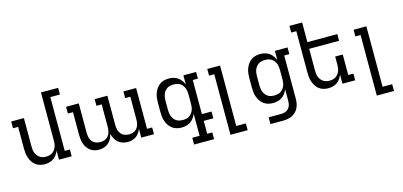

<svg xmlns="http://www.w3.org/2000/svg" viewBox="-78 -1274 4255 2028"><g transform="rotate(-15 2050.0 -260.0)"><path d="M267 8Q241 8 215 1Q189 -6 168 -21.5Q147 -37 132.5 -59.5Q118 -82 109.5 -106.5Q101 -131 98 -157.5Q95 -184 95 -210V-446H39V-520H178V-210Q178 -192 180 -174Q182 -156 188.5 -139.5Q195 -123 206 -108.5Q217 -94 232 -84Q247 -74 264.5 -70Q282 -66 300 -66Q318 -66 335.5 -70Q353 -74 368 -84Q383 -94 394 -108.5Q405 -123 411.5 -139.5Q418 -156 420 -174Q422 -192 422 -210V-735H610V-662H505V-74H561V0H422V-100Q413 -76 398.5 -55Q384 -34 363 -19.5Q342 -5 317.5 1.5Q293 8 267 8Z M860 8Q835 8 810.5 1.5Q786 -5 766 -20Q746 -35 731.5 -56Q717 -77 709 -100.5Q701 -124 698 -149Q695 -174 695 -199V-446H639V-520H778V-199Q778 -174 783.5 -149Q789 -124 804.5 -104.5Q820 -85 844 -75.5Q868 -66 893 -66Q918 -66 942 -75.5Q966 -85 981.5 -104.5Q997 -124 1003 -149Q1009 -174 1009 -199V-447H952V-520H1091V-199Q1091 -174 1097 -149Q1103 -124 1118.5 -104.5Q1134 -85 1158 -75.5Q1182 -66 1207 -66Q1232 -66 1256 -75.5Q1280 -85 1295.5 -104.5Q1311 -124 1316.5 -149Q1322 -174 1322 -199V-447H1266V-520H1405V-74H1461V0H1322V-97Q1314 -74 1300 -53.5Q1286 -33 1266 -19Q1246 -5 1222 1.5Q1198 8 1174 8Q1146 8 1118.5 -0.5Q1091 -9 1070 -27.5Q1049 -46 1036 -71Q1023 -96 1016 -123Q1010 -96 997 -71Q984 -46 963 -27.5Q942 -9 915 -0.5Q888 8 860 8Z M1796 -66Q1814 -66 1832 -69.5Q1850 -73 1865.5 -83Q1881 -93 1892.5 -107.5Q1904 -122 1910.5 -139Q1917 -156 1919.5 -174Q1922 -192 1922 -210V-310Q1922 -328 1919.5 -346Q1917 -364 1910.5 -381Q1904 -398 1892.5 -412.5Q1881 -427 1865.5 -437Q1850 -447 1832 -450.5Q1814 -454 1796 -454Q1778 -454 1760 -450.5Q1742 -447 1726.5 -437Q1711 -427 1699.5 -412.5Q1688 -398 1681.5 -381Q1675 -364 1672.5 -346Q1670 -328 1670 -310V-210Q1670 -192 1672.5 -174Q1675 -156 1681.5 -139Q1688 -122 1699.5 -107.5Q1711 -93 1726.5 -83Q1742 -73 1760 -69.5Q1778 -66 1796 -66ZM2061 215H1842V141H1922V-101Q1913 -77 1897.5 -55.5Q1882 -34 1861 -19.5Q1840 -5 1814.5 1.5Q1789 8 1763 8Q1737 8 1711 1.5Q1685 -5 1663.5 -20.5Q1642 -36 1626.5 -58.5Q1611 -81 1602 -106Q1593 -131 1590 -157.5Q1587 -184 1587 -210V-310Q1587 -336 1590 -362.5Q1593 -389 1602 -414Q1611 -439 1626.5 -461.5Q1642 -484 1663.5 -499.5Q1685 -515 1711 -521.5Q1737 -528 1763 -528Q1789 -528 1814.5 -521.5Q1840 -515 1861 -500.5Q1882 -486 1897.5 -464.5Q1913 -443 1922 -419V-520H2061V-447H2005V-74H2110V0H2005V141H2061Z M2240 215V-447H2183V-520H2323V141H2428V215Z M2815 215H2677V141H2815Q2838 141 2859.5 133.5Q2881 126 2896 109Q2911 92 2916.5 70Q2922 48 2922 25V-101Q2913 -77 2897.5 -55.5Q2882 -34 2861 -19.5Q2840 -5 2814.5 1.5Q2789 8 2763 8Q2737 8 2711 1.5Q2685 -5 2663.5 -20.5Q2642 -36 2626.5 -58.5Q2611 -81 2602 -106Q2593 -131 2590 -157.5Q2587 -184 2587 -210V-310Q2587 -336 2590 -362.5Q2593 -389 2602 -414Q2611 -439 2626.5 -461.5Q2642 -484 2663.5 -499.5Q2685 -515 2711 -521.5Q2737 -528 2763 -528Q2789 -528 2814.5 -521.5Q2840 -515 2861 -500.5Q2882 -486 2897.5 -464.5Q2913 -443 2922 -419V-520H3061V-447H3005V25Q3005 51 3000.5 76Q2996 101 2985 124Q2974 147 2955.5 165.5Q2937 184 2914 195Q2891 206 2866 210.5Q2841 215 2815 215ZM2796 -66Q2814 -66 2832 -69.5Q2850 -73 2865.5 -83Q2881 -93 2892.5 -107.5Q2904 -122 2910.5 -139Q2917 -156 2919.5 -174Q2922 -192 2922 -210V-310Q2922 -328 2919.5 -346Q2917 -364 2910.5 -381Q2904 -398 2892.5 -412.5Q2881 -427 2865.5 -437Q2850 -447 2832 -450.5Q2814 -454 2796 -454Q2778 -454 2760 -450.5Q2742 -447 2726.5 -437Q2711 -427 2699.5 -412.5Q2688 -398 2681.5 -381Q2675 -364 2672.5 -346Q2670 -328 2670 -310V-210Q2670 -192 2672.5 -174Q2675 -156 2681.5 -139Q2688 -122 2699.5 -107.5Q2711 -93 2726.5 -83Q2742 -73 2760 -69.5Q2778 -66 2796 -66Z M3367 8Q3341 8 3315 1Q3289 -6 3268 -21.5Q3247 -37 3232.5 -59.5Q3218 -82 3209.5 -106.5Q3201 -131 3198 -157.5Q3195 -184 3195 -210V-662H3139V-735H3278V-520H3605V-447H3278V-210Q3278 -192 3280 -174Q3282 -156 3288.5 -139.5Q3295 -123 3306 -108.5Q3317 -94 3332 -84Q3347 -74 3364.5 -70Q3382 -66 3400 -66Q3418 -66 3435.5 -70Q3453 -74 3468 -84Q3483 -94 3494 -108.5Q3505 -123 3511.5 -139.5Q3518 -156 3520 -174Q3522 -192 3522 -210V-297H3605V-73H3661V0H3522V-100Q3513 -76 3498.5 -55Q3484 -34 3463 -19.5Q3442 -5 3417.5 1.5Q3393 8 3367 8Z M3840 215V-447H3783V-520H3923V141H4028V215Z"/></g></svg>

Font: Iosevka Etoile
Style: Regular
Weight: 400
Designer: Belleve Invis
Foundry: Belleve Invis
Version: Version 33.2.4